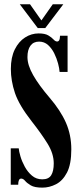

<svg xmlns="http://www.w3.org/2000/svg" viewBox="-20 -868 382 902"><path d="M179 13.5Q142.5 13.5 124.5 2.8Q106.5 -8 97.8 -18.5Q89 -29 79.5 -29Q65.5 -29 65.5 0H30.5V-171H68Q69 -157.5 76 -133.5Q83 -109.5 96.5 -84.8Q110 -60 130.2 -42.8Q150.5 -25.5 178.5 -25.5Q208.5 -25.5 220.5 -44.8Q232.5 -64 232.5 -100.5Q232.5 -146 203.5 -193Q174.5 -240 128.5 -298.5Q69.5 -374 50.2 -431.2Q31 -488.5 31 -544Q31 -598.5 49.5 -635.8Q68 -673 97.8 -692Q127.5 -711 161.5 -711Q191.5 -711 207.2 -701.5Q223 -692 231.5 -682.5Q240 -673 248.5 -673Q254.5 -673 258 -678.8Q261.5 -684.5 262 -700H297.5V-530H260Q259 -546 252.8 -569.8Q246.5 -593.5 235 -617Q223.5 -640.5 205.8 -656.5Q188 -672.5 163.5 -672.5Q137 -672.5 123 -653.2Q109 -634 109 -600Q109 -562 135.8 -515Q162.5 -468 213 -409Q264.5 -349 289.8 -291.5Q315 -234 315 -166.5Q315 -96.5 294.8 -57.5Q274.5 -18.5 243.2 -2.5Q212 13.5 179 13.5ZM157.5 -736 73 -848H121L174.5 -772L228 -848H277.5L192.5 -736Z"/></svg>

Font: Imbue 10pt
Style: Bold
Weight: 700
Designer: Tyler Finck
Foundry: Etcetera Type Company
Version: Version 1.102; ttfautohint (v1.8.3)